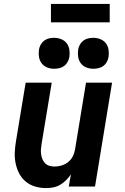

<svg xmlns="http://www.w3.org/2000/svg" viewBox="-20 -952 640 980"><path d="M215 8Q186 8 159 0Q132 -8 111 -25.5Q90 -43 77.5 -67.5Q65 -92 59.5 -119.5Q54 -147 55.5 -176Q57 -205 62 -234L111 -530H244L192 -216Q190 -203 189 -189.5Q188 -176 190 -163Q192 -150 197 -138.5Q202 -127 211 -118Q220 -109 232.5 -105.5Q245 -102 259 -102Q277 -102 295 -107.5Q313 -113 328 -125Q343 -137 351.5 -154Q360 -171 363 -189L419 -530H552L465 0H331L342 -62Q331 -46 317 -32Q303 -18 286.5 -8.5Q270 1 251.5 4.5Q233 8 215 8ZM456 -601Q437 -601 420 -608Q403 -615 392.5 -629Q382 -643 379 -661.5Q376 -680 379 -699Q381 -712 388 -724.5Q395 -737 406 -745Q417 -753 430 -756Q443 -759 456 -759Q475 -759 492.5 -752Q510 -745 520.5 -731Q531 -717 534 -698.5Q537 -680 534 -661Q532 -648 525 -635.5Q518 -623 507 -615Q496 -607 482.5 -604Q469 -601 456 -601ZM256 -601Q237 -601 220 -608Q203 -615 192.5 -629Q182 -643 179 -661.5Q176 -680 179 -699Q181 -712 188 -724.5Q195 -737 206 -745Q217 -753 230 -756Q243 -759 256 -759Q275 -759 292.5 -752Q310 -745 320.5 -731Q331 -717 334 -698.5Q337 -680 334 -661Q332 -648 325 -635.5Q318 -623 307 -615Q296 -607 282.5 -604Q269 -601 256 -601ZM240 -838V-932H540V-838Z"/></svg>

Font: Iosevka Curly XBdExObl
Style: Regular
Weight: 800
Width: 7
Italic angle: -9°
Monospace: yes
Designer: Belleve Invis
Foundry: Belleve Invis
Version: Version 11.1.0; ttfautohint (v1.8.3)